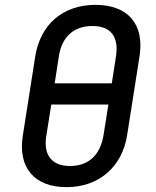

<svg xmlns="http://www.w3.org/2000/svg" viewBox="-20 -760 640 790"><path d="M254 10C387 10 482 -73 503 -203L554 -528C575 -660 507 -740 373 -740C239 -740 146 -660 125 -528L74 -203C53 -71 120 10 254 10ZM205 -417 222 -527C234 -608 283 -653 360 -653C437 -653 470 -608 457 -527L440 -417ZM268 -77C192 -77 157 -123 171 -204L191 -330H426L406 -204C393 -123 345 -77 268 -77Z"/></svg>

Font: JetBrains Mono Medium
Style: Italic
Weight: 436
Italic angle: -9°
Monospace: yes
Designer: Philipp Nurullin, Konstantin Bulenkov
Foundry: JetBrains
Version: Version 2.305